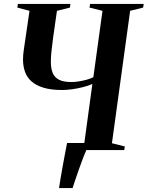

<svg xmlns="http://www.w3.org/2000/svg" viewBox="-20 -763 750 976"><path d="M280 193Q282.5 175 287.5 145.8Q292.5 116.5 298.5 83Q304.5 49.5 310.5 18Q316.5 -13.5 321 -36H437.5L419 0Q409.5 21 400 46.2Q390.5 71.5 381.2 97.5Q372 123.5 363.8 148.2Q355.5 173 349 193ZM316 0 318.5 -18.5 408.5 -35 449.5 -336Q427.5 -326.5 400.5 -319.8Q373.5 -313 346 -309.2Q318.5 -305.5 295 -305.5Q238.5 -305.5 200 -317.5Q161.5 -329.5 139 -350.2Q116.5 -371 106.8 -399Q97 -427 97 -460Q97 -472 98 -484.8Q99 -497.5 101 -510L130 -708L68 -724.5L71 -743H338L335.5 -724.5L269.5 -708L250 -571.5Q245 -534.5 241.8 -504Q238.5 -473.5 238.5 -449Q238.5 -414.5 248.2 -391.5Q258 -368.5 281 -357.2Q304 -346 343 -346Q359 -346 378.8 -349Q398.5 -352 418.5 -357.2Q438.5 -362.5 454.5 -370.5L501 -708L435 -724.5L438 -743H710.5L707.5 -724.5L641.5 -708L549 -35L614.5 -18.5L611.5 0Z"/></svg>

Font: Merriweather 144pt SemiBold
Style: Italic
Weight: 600
Italic angle: -7.8°
Version: Version 2.101